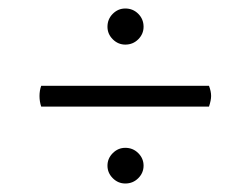

<svg xmlns="http://www.w3.org/2000/svg" viewBox="-20 -576 590 452"><path d="M233 -513Q233 -531 245.5 -543.5Q258 -556 275 -556Q293 -556 305.5 -543.5Q318 -531 318 -513Q318 -496 305.5 -483.5Q293 -471 275 -471Q258 -471 245.5 -483.5Q233 -496 233 -513ZM472 -374Q477 -361 477 -350Q477 -340 472 -325H77Q73 -337 73 -350Q73 -363 77 -374ZM233 -186Q233 -203 245.5 -215.5Q258 -228 275 -228Q293 -228 305.5 -215.5Q318 -203 318 -186Q318 -169 305.5 -156.5Q293 -144 275 -144Q258 -144 245.5 -156.5Q233 -169 233 -186Z"/></svg>

Font: Arima Madurai
Style: Regular
Weight: 400
Designer: Joana Correia and Natanael Gama
Foundry: NDISCOVER
Version: Version 1.020